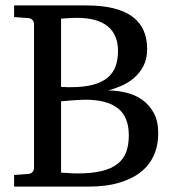

<svg xmlns="http://www.w3.org/2000/svg" viewBox="-20 -691 645 711"><path d="M565.9 -198.2Q565.9 -157.7 554.4 -127.2Q543 -96.7 523.4 -74.7Q503.9 -52.7 478.3 -38.3Q452.6 -23.9 424.6 -15.4Q396.5 -6.8 367.4 -3.4Q338.4 0 312 0H32.2V-43L85 -46.9Q95.7 -47.9 100.8 -54.7Q106 -61.5 106 -68.8V-602.1Q106 -609.4 100.8 -616.2Q95.7 -623 85 -624L32.2 -627.9V-670.9H299.8Q359.4 -670.9 402.1 -659.9Q444.8 -648.9 472.2 -627.9Q499.5 -606.9 512.2 -577.1Q524.9 -547.4 524.9 -509.8Q524.9 -472.2 510.7 -445.8Q496.6 -419.4 475.1 -401.4Q453.6 -383.3 428.2 -372.6Q402.8 -361.8 380.9 -356Q414.6 -356 447.5 -347.9Q480.5 -339.8 506.8 -321.3Q533.2 -302.7 549.6 -272.5Q565.9 -242.2 565.9 -198.2ZM457 -189.9Q457 -258.3 416.5 -290Q376 -321.8 295.9 -321.8Q283.7 -321.8 268.8 -320.8Q253.9 -319.8 240.7 -318.8Q227.5 -317.9 217.8 -316.9Q208 -315.9 206.1 -315.9V-51.8Q218.3 -50.8 230 -50.3Q239.7 -49.3 250.2 -49.1Q260.7 -48.8 268.1 -48.8Q320.8 -48.8 356.7 -57.6Q392.6 -66.4 415 -84Q437.5 -101.6 447.3 -127.9Q457 -154.3 457 -189.9ZM417 -502.9Q417 -562 378.9 -593.5Q340.8 -625 263.2 -625Q255.4 -625 246.3 -624.5Q237.3 -624 229.2 -623.5Q221.2 -623 214.8 -622.6Q208.5 -622.1 206.1 -622.1V-369.1Q212.9 -368.7 219.7 -368.7Q225.6 -368.2 231.4 -368.2H242.2Q291 -368.2 324.5 -377.2Q357.9 -386.2 378.4 -403.3Q398.9 -420.4 408 -445.6Q417 -470.7 417 -502.9Z"/></svg>

Font: BabelStone Ogham Stemless
Style: Regular
Weight: 400
Designer: Andrew West
Foundry: BabelStone
Version: Version 2.02 March 14, 2022